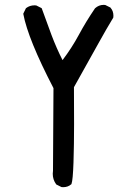

<svg xmlns="http://www.w3.org/2000/svg" viewBox="-20 -778 540 796"><path d="M198.7 -57.6Q198.7 -63.5 199.7 -69.8L201.7 -412.6Q96.2 -615.7 76.7 -719.7V-721.7L87.4 -743.7L88.4 -744.6Q103.5 -755.9 123 -755.9Q126 -755.9 130.4 -755.4L152.8 -744.1Q172.9 -687.5 193.6 -632.6Q214.4 -577.6 239.3 -528.8Q277.8 -579.6 307.1 -634Q336.4 -688.5 374 -743.7Q389.6 -757.8 409.7 -757.8Q412.6 -757.8 416.5 -757.3L438 -746.6L438.5 -745.6Q450.2 -732.4 450.2 -712.9Q450.2 -710 449.7 -705.1Q419.9 -655.8 392.6 -606.4L286.6 -416.5Q287.1 -348.1 287.1 -263.7Q287.1 -179.2 284.7 -105Q282.2 -30.8 276.4 -15.6L275.9 -14.2L274.9 -13.7Q261.7 -2 242.2 -2Q239.3 -2 234.9 -2.4L213.4 -13.2L212.4 -14.6Q198.7 -33.7 198.7 -57.6Z"/></svg>

Font: Bakudai
Style: Medium
Weight: 500
Version: Version 1.48